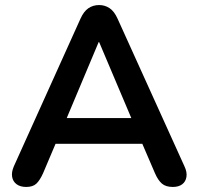

<svg xmlns="http://www.w3.org/2000/svg" viewBox="-20 -733 784 761"><path d="M84 8Q60 8 45.5 -3Q31 -14 28 -32.5Q25 -51 35 -74L299 -659Q312 -688 330.5 -700.5Q349 -713 373 -713Q396 -713 414.5 -700.5Q433 -688 446 -659L711 -74Q722 -51 719 -32Q716 -13 702 -2.5Q688 8 665 8Q637 8 621.5 -5.5Q606 -19 594 -47L529 -198L583 -163H161L215 -198L151 -47Q138 -18 124 -5Q110 8 84 8ZM371 -566 231 -233 205 -265H539L514 -233L373 -566Z"/></svg>

Font: Nunito ExtraLight
Style: Bold
Weight: 700
Version: Version 3.602